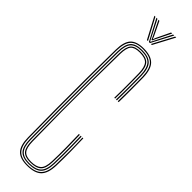

<svg xmlns="http://www.w3.org/2000/svg" viewBox="-325 -944 940 940"><g transform="rotate(45 145.0 -474.0)"><path d="M147 6.2Q97.2 6.2 75.4 -17.5Q53.5 -41.2 52.8 -95.5Q51.2 -193.5 50.8 -297.1Q50.2 -400.8 50.8 -503.6Q51.2 -606.5 52.8 -702.8Q53.5 -757.8 75.2 -781.1Q97 -804.5 146 -804.5Q195.8 -804.5 219.5 -781.2Q243.2 -758 244.8 -702.8Q245 -690.5 245.2 -668.2Q245.5 -646 245.5 -620.1Q245.5 -594.2 245.4 -570.4Q245.2 -546.5 244.8 -531.2H238.5Q239 -547.8 239.2 -581Q239.5 -614.2 239.4 -648.6Q239.2 -683 238.8 -702.8Q237 -756 214.8 -777.4Q192.5 -798.8 146 -798.8Q99.5 -798.8 79.6 -776.6Q59.8 -754.5 58.8 -702.8Q57.5 -604.5 57 -501.9Q56.5 -399.2 57 -296.6Q57.5 -194 58.8 -95.5Q59.8 -43.8 80.2 -21.5Q100.8 0.8 147 0.8Q196.2 0.8 218.6 -21.4Q241 -43.5 242.8 -95.5Q244 -144 244 -189.4Q244 -234.8 241.8 -283.5H247.8Q249.2 -235.8 249.8 -190.8Q250.2 -145.8 248.8 -95.5Q247 -41 223.4 -17.4Q199.8 6.2 147 6.2ZM147 -5Q103.2 -5 84.5 -25.6Q65.8 -46.2 65 -96.5Q63.5 -194.5 63 -297.4Q62.5 -400.2 63 -503Q63.5 -605.8 65 -702.8Q65.8 -752.2 84.2 -772.8Q102.8 -793.2 146 -793.2Q190 -793.2 210.5 -773.5Q231 -753.8 232.5 -702.8Q233 -691 233.1 -668.5Q233.2 -646 233.2 -619.8Q233.2 -593.5 233.1 -569.5Q233 -545.5 232.5 -531.2H226.2Q227 -553.8 227.1 -584.9Q227.2 -616 227.1 -647.6Q227 -679.2 226.5 -702.8Q225.2 -747.2 207.8 -767.4Q190.2 -787.5 146 -787.5Q105.8 -787.5 88.8 -768.6Q71.8 -749.8 71 -702.8Q69.5 -605 69 -502.4Q68.5 -399.8 69 -297Q69.5 -194.2 71 -96.2Q71.8 -49.2 89 -29.9Q106.2 -10.5 147 -10.5Q189.8 -10.5 209.4 -29.2Q229 -48 230.5 -95.8Q231.5 -128.2 231.5 -158.4Q231.5 -188.5 231 -219.1Q230.5 -249.8 229.5 -283.5H235.8Q236.5 -251.8 237.1 -221.2Q237.8 -190.8 237.6 -159.8Q237.5 -128.8 236.5 -95.5Q235 -45.5 214.1 -25.2Q193.2 -5 147 -5ZM147 -16.2Q108.8 -16.2 93.4 -34Q78 -51.8 77.2 -96.2Q75.8 -193.5 75.2 -296.8Q74.8 -400 75.2 -503.1Q75.8 -606.2 77.2 -702.8Q78 -747.2 93.2 -764.6Q108.5 -782 146 -782Q186.5 -782 203 -763.8Q219.5 -745.5 220.2 -702.5Q220.8 -681.8 220.9 -649.4Q221 -617 220.9 -584.6Q220.8 -552.2 220.2 -531.2H214.2Q215 -554 215 -587.4Q215 -620.8 214.9 -652.5Q214.8 -684.2 214.2 -701.5Q213.2 -743 198.5 -759.6Q183.8 -776.2 146 -776.2Q111 -776.2 97.5 -760.6Q84 -745 83.2 -702.8Q81.2 -603.5 80.6 -501Q80 -398.5 80.6 -296.4Q81.2 -194.2 83.2 -96.2Q84 -54.2 98 -38Q112 -21.8 147 -21.8Q183.2 -21.8 200.1 -37.2Q217 -52.8 218.2 -96.8Q219.8 -143.8 219.2 -189.1Q218.8 -234.5 217.2 -283.5H223.5Q224.8 -242.8 225.4 -194.9Q226 -147 224.2 -95.8Q223 -50.5 205 -33.4Q187 -16.2 147 -16.2ZM69.2 -954H76.2L134.8 -844H127.5ZM83.2 -954H90.5L137.8 -861.5L143.5 -850.5H146L151.8 -861.5L199.2 -954H206.5L148.5 -844H141.2ZM97.2 -954H104.2L140.2 -879.5L143.8 -868.8H146L149.5 -879.5L185.2 -954H192.5L153 -874L147.2 -861.2H142.2L136.5 -874ZM213.5 -954H220.5L162 -844H155Z"/></g></svg>

Font: Big Shoulders Inline Display ExtraLight
Style: Regular
Weight: 250
Version: Version 2.002